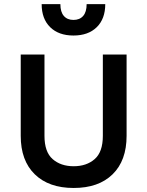

<svg xmlns="http://www.w3.org/2000/svg" viewBox="-20 -920 730 954"><path d="M83 -649H201V-245Q201 -165 241.5 -129.5Q282 -94 346 -94Q410 -94 450.5 -129.5Q491 -165 491 -245V-649H609V-245Q609 -122 539.5 -54Q470 14 346 14Q222.5 14 152.8 -54Q83 -122 83 -245ZM345 -743.5Q271.5 -743.5 229.2 -785Q187 -826.5 187 -899.5H280Q280 -860.5 297.2 -840.8Q314.5 -821 345 -821Q376 -821 393.2 -840.8Q410.5 -860.5 410.5 -899.5H503Q503 -826.5 460.8 -785Q418.5 -743.5 345 -743.5Z"/></svg>

Font: Karla
Style: Bold
Weight: 700
Designer: Jonathan Pinhorn
Version: Version 2.004; ttfautohint (v1.8.4.7-5d5b);gftools[0.9.33]